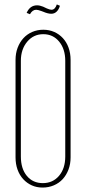

<svg xmlns="http://www.w3.org/2000/svg" viewBox="-20 -839 388 865"><path d="M50 -569Q50 -599 59.5 -624Q69 -649 85.5 -667Q102 -685 125 -695Q148 -705 175 -705Q202 -705 224.5 -695Q247 -685 263.5 -667Q280 -649 289 -624Q298 -599 298 -569V-130Q298 -100 288.5 -75Q279 -50 262.5 -32Q246 -14 222.5 -4Q199 6 172 6Q145 6 123 -4Q101 -14 84.5 -32Q68 -50 59 -75Q50 -100 50 -130ZM74 -134Q74 -79 101 -46.5Q128 -14 173 -14Q218 -14 246 -47Q274 -80 274 -134V-565Q274 -618 246.5 -651.5Q219 -685 175 -685Q131 -685 102.5 -651Q74 -617 74 -565ZM115 -775 100 -781Q115 -815 147 -815Q159 -815 174 -809L191 -801Q205 -795 212 -795Q228 -795 236 -819L250 -813Q245 -796 235 -786.5Q225 -777 211 -777Q196 -777 175 -786L167 -789Q151 -795 143 -795Q126 -795 115 -775Z"/></svg>

Font: Moniqa Thin Paragraph
Style: Regular
Weight: 100
Designer: Rajesh Rajput
Foundry: Rajesh Rajput
Version: Version 1.000